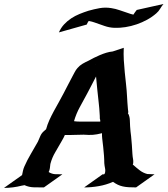

<svg xmlns="http://www.w3.org/2000/svg" viewBox="-66 -921 824 944"><path d="M149.9 0.5Q126 0.5 101.1 0Q76.2 -0.5 54.2 -10.7Q50.8 -9.8 47.6 -9.3Q44.4 -8.8 41.5 -8.3Q-2 2.9 -46.4 2.9L42.5 -60.1Q44.9 -71.3 46.9 -81.1Q48.8 -90.8 53.7 -102.1Q67.9 -134.3 85.4 -163.8Q103 -193.4 120.1 -224.1Q126 -236.8 131.6 -250.7Q137.2 -264.6 147.9 -274.4Q153.8 -280.3 160.6 -285.6Q167 -309.1 177 -331.1Q187 -353 198.7 -374.5Q210.4 -396 222.4 -417.2Q234.4 -438.5 245.6 -460Q256.8 -481.4 267.6 -502.4Q278.3 -523.4 289.6 -544.4Q295.4 -555.2 301.3 -566.4Q307.1 -577.6 314.9 -586.4Q325.7 -599.1 340.3 -607.7Q355 -616.2 370.1 -623Q381.3 -629.4 395.5 -636.5Q409.7 -643.6 425 -650.1Q440.4 -656.7 456.5 -661.6Q472.7 -666.5 488.3 -668L542.5 -686Q541 -655.3 542.7 -625.5Q544.4 -595.7 547.4 -566.2Q550.3 -536.6 553.7 -506.8Q557.1 -477.1 558.6 -446.8Q559.6 -431.2 560.5 -415.5Q561.5 -399.9 563 -384.3Q564 -377.4 564.5 -372.6Q564.9 -367.7 563 -360.8L564.9 -361.8Q571.8 -346.7 572.3 -331.3Q572.8 -315.9 573.7 -299.3Q574.2 -287.1 575.7 -275.1Q577.1 -263.2 578.6 -251Q581.1 -229.5 582.3 -208.3Q583.5 -187 585 -165Q585.9 -150.9 588.4 -137.2Q590.8 -123.5 586.9 -109.4L588.9 -110.4Q604.5 -96.2 621.1 -83.5Q637.7 -70.8 658.2 -65.4Q675.8 -64 693.8 -64L603 0.5Q582 0.5 566.4 -0.5Q550.8 -1.5 537.8 -4.4Q524.9 -7.3 513.4 -12.7Q502 -18.1 489.7 -26.9Q456.1 -12.2 419.9 -5.9Q383.8 0.5 347.7 0.5L438.5 -64H445.8L449.7 -68.8Q453.1 -81.5 450.4 -93.8Q447.8 -106 446.8 -118.7Q446.3 -128.4 446.3 -137.5Q446.3 -146.5 445.3 -155.8Q443.8 -177.2 441.4 -198.2Q439 -219.2 436.5 -240.2Q435.5 -247.1 435.5 -253.2Q435.5 -259.3 435.5 -266.1Q421.4 -262.7 410.9 -260.7Q400.4 -258.8 390.6 -258.1Q380.9 -257.3 370.4 -257.6Q359.9 -257.8 345.2 -258.8Q324.7 -258.8 301.3 -257.8Q277.8 -256.8 252.9 -257.3Q247.1 -243.7 238.3 -229Q222.7 -201.2 206.1 -173.3Q189.5 -145.5 181.6 -114.7Q180.7 -105 179.2 -94.2Q177.7 -83.5 173.3 -75.2Q189 -65.4 205.1 -64.7Q221.2 -64 240.7 -64ZM737.8 -901.4Q728.5 -890.1 721.2 -877.7Q713.9 -865.2 702.6 -855.5Q682.6 -837.9 657.7 -824.2Q632.8 -810.5 605.7 -801.3Q578.6 -792 550.5 -787.6Q522.5 -783.2 496.1 -784.2Q470.7 -785.2 447 -793.7Q423.3 -802.2 398.9 -810.5Q392.6 -812.5 386.2 -814.5Q379.9 -816.4 373 -817.4H369.6Q366.7 -813.5 364.5 -809.1Q362.3 -804.7 360.4 -800.3L223.6 -761.7Q233.4 -784.2 249 -801Q264.6 -817.9 283.9 -830.6Q303.2 -843.3 325.2 -852.3Q347.2 -861.3 369.1 -868.2Q396.5 -876 423.8 -880.9Q451.2 -885.7 480 -881.3Q502.4 -877.9 522.9 -870.6Q543.5 -863.3 564.9 -856.4Q570.8 -854.5 576.9 -852.3Q583 -850.1 589.8 -849.1Q593.8 -855 597.7 -860.8Q601.6 -866.7 606.4 -872.1ZM362.8 -461.4Q344.7 -427.7 326.7 -395Q308.6 -362.3 297.9 -325.2Q304.7 -324.2 311 -323.7Q317.4 -323.2 324.2 -323.2H426.8Q427.2 -325.7 427 -327.9Q426.8 -330.1 426.3 -332V-332.5Q424.8 -335.4 424.8 -337.9Q424.3 -344.2 424.6 -350.8Q424.8 -357.4 423.8 -363.3Q422.4 -389.2 419.4 -415Q416 -447.8 412.4 -480.2Q408.7 -512.7 406.2 -544.9Q395 -523.9 384.5 -502.9Q374 -481.9 362.8 -461.4ZM402.3 -605Q402.8 -604.5 403.3 -604.5V-605.5ZM425.8 -335V-335.4ZM397.5 -606Q397 -606.4 397 -606.4Q397 -606 397.5 -606ZM397.9 -606H397.5Z"/></svg>

Font: Autopia Bold Italic
Style: Bold Italic
Weight: 700
Italic angle: -104°
Designer: Antoine Gelgon
Foundry: Antoine Gelgon
Version: V.1.0